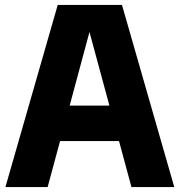

<svg xmlns="http://www.w3.org/2000/svg" viewBox="-20 -760 730 780"><path d="M2 0 214.5 -740H475.5L688 0H514L463.5 -187H224L173.5 0ZM263 -331H424.5L343.5 -630Z"/></svg>

Font: Encode Sans Semi Condensed ExtraBold
Style: Regular
Weight: 800
Width: 4
Designer: Multiple Designers
Foundry: Impallari Type
Version: Version 3.000; ttfautohint (v1.8.3) -l 8 -r 50 -G 200 -x 14 